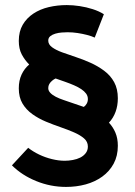

<svg xmlns="http://www.w3.org/2000/svg" viewBox="-20 -721 532 756"><path d="M353 -573 389 -665Q370 -677 345 -685Q320 -693 293.5 -697Q267 -701 243 -701Q206 -701 172 -693Q138 -685 111.5 -667.5Q85 -650 69.5 -623.5Q54 -597 54 -560Q54 -529 65.5 -507Q77 -485 95 -467Q76 -451 65 -427.5Q54 -404 54 -373Q54 -338 68.5 -313.5Q83 -289 107.5 -271.5Q132 -254 161 -242Q190 -230 219 -220Q248 -210 272 -199.5Q296 -189 311 -176Q326 -163 326 -144Q326 -129 317.5 -118Q309 -107 296 -100.5Q283 -94 266.5 -91Q250 -88 235 -88Q211 -88 184.5 -94.5Q158 -101 134 -112.5Q110 -124 91 -139L27 -70Q66 -31 122.5 -8Q179 15 240 15Q281 15 317.5 5Q354 -5 382.5 -25.5Q411 -46 427.5 -76.5Q444 -107 444 -147Q444 -176 434.5 -198.5Q425 -221 409 -238Q426 -256 435 -280.5Q444 -305 444 -334Q444 -371 429.5 -397.5Q415 -424 390 -442.5Q365 -461 336 -474Q307 -487 278 -496.5Q249 -506 224.5 -515Q200 -524 185 -535Q170 -546 170 -561Q170 -572 178 -578.5Q186 -585 198 -588.5Q210 -592 223 -593Q236 -594 246 -594Q266 -594 285.5 -591Q305 -588 322.5 -583.5Q340 -579 353 -573ZM310 -300Q289 -307 269 -314Q249 -321 231 -327Q213 -333 199.5 -340Q186 -347 178 -355.5Q170 -364 170 -374Q170 -383 174 -390Q178 -397 185 -403Q192 -409 199 -412Q219 -405 237.5 -398.5Q256 -392 272 -385Q288 -378 300 -370Q312 -362 319 -352.5Q326 -343 326 -331Q326 -321 321.5 -313Q317 -305 310 -300Z"/></svg>

Font: Advent Pro Expanded
Style: Bold
Weight: 700
Width: 7
Designer: VivaRado, Andreas Kalpakidis
Foundry: VivaRado, Andreas Kalpakidis
Version: Version 3.000